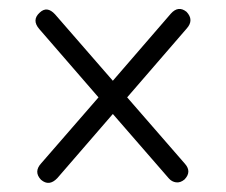

<svg xmlns="http://www.w3.org/2000/svg" viewBox="-20 -552 496 422"><path d="M70 -157Q53.5 -174.5 70.5 -193L196.5 -338L66.5 -488Q49 -508 67.5 -524.5Q83.5 -539.5 101 -520.5L228 -374.5L355.5 -522Q372 -540.5 390 -526Q407 -508 390.5 -489.5L259.5 -338L386.5 -192Q402 -174.5 385.5 -157.5Q376.5 -150 367 -151.2Q357.5 -152.5 351 -160L228 -301.5L106 -160.5Q88 -141.5 70 -157Z"/></svg>

Font: Fraunces 72pt SuperSoft Light
Style: Regular
Weight: 300
Version: Version 1.000;[0bf87f6ff]